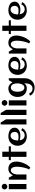

<svg xmlns="http://www.w3.org/2000/svg" viewBox="2480 -3344 1124 6125"><g transform="rotate(-90 3042.5 -282.0)"><path d="M242.2 -700.2Q242.2 -681.6 235.1 -665Q228 -648.4 215.8 -636.2Q203.6 -624 187 -616.9Q170.4 -609.9 151.9 -609.9Q133.3 -609.9 116.9 -616.9Q100.6 -624 88.4 -636.2Q76.2 -648.4 69.1 -665Q62 -681.6 62 -700.2Q62 -718.8 69.1 -735.1Q76.2 -751.5 88.4 -763.7Q100.6 -775.9 116.9 -783Q133.3 -790 151.9 -790Q170.4 -790 187 -783Q203.6 -775.9 215.8 -763.7Q228 -751.5 235.1 -735.1Q242.2 -718.8 242.2 -700.2ZM234.9 0H69.3V-563.5H234.9Z M949.7 -323.2Q949.7 -266.1 935.8 -204.1Q921.9 -142.1 897 -82.5Q872.1 -22.9 837.4 29.5Q802.7 82 761.2 120.1L699.2 86.4Q712.4 62 724.1 31.7Q735.8 1.5 745.4 -32.5Q754.9 -66.4 762.5 -102.5Q770 -138.7 775.1 -174.1Q780.3 -209.5 783 -242.9Q785.6 -276.4 785.6 -305.2Q785.6 -324.2 784.2 -345.9Q782.7 -367.7 778.1 -389.4Q773.4 -411.1 765.6 -431.2Q757.8 -451.2 744.9 -466.3Q731.9 -481.4 713.6 -490.7Q695.3 -500 670.4 -500Q646 -500 627 -489Q607.9 -478 593.3 -460.2Q578.6 -442.4 568.1 -419.4Q557.6 -396.5 551 -372.3Q544.4 -348.1 541.5 -324.7Q538.6 -301.3 538.6 -282.7V0H373V-564H436.5L512.2 -432.6Q525.9 -465.3 546.4 -492.2Q566.9 -519 592.8 -538.1Q618.7 -557.1 650.1 -567.4Q681.6 -577.6 718.3 -577.6Q776.9 -577.6 820.3 -558.6Q863.8 -539.6 892.6 -505.6Q921.4 -471.7 935.5 -425Q949.7 -378.4 949.7 -323.2Z M1265.1 0H1099.6V-498.5H997.1V-564H1099.6V-771.5H1265.1V-564H1436V-498.5H1265.1Z M1623.5 -267.6Q1653.8 -260.7 1684.1 -256.8Q1714.4 -252.9 1745.1 -252.9Q1777.3 -252.9 1804.9 -259Q1832.5 -265.1 1852.8 -279.5Q1873 -293.9 1884.8 -317.9Q1896.5 -341.8 1896.5 -377.4Q1896.5 -406.2 1888.7 -430.2Q1880.9 -454.1 1865.5 -471.2Q1850.1 -488.3 1827.6 -497.8Q1805.2 -507.3 1775.4 -507.3Q1747.6 -507.3 1725.3 -497.1Q1703.1 -486.8 1686.3 -469.5Q1669.4 -452.1 1657.5 -429.2Q1645.5 -406.2 1637.7 -381.3Q1629.9 -356.4 1626.5 -331.1Q1623 -305.7 1623 -283.2Q1623 -279.3 1623 -275.4Q1623 -271.5 1623.5 -267.6ZM2030.3 -378.9Q2030.3 -344.2 2019 -317.1Q2007.8 -290 1988.5 -269.5Q1969.2 -249 1943.8 -234.9Q1918.5 -220.7 1889.6 -211.7Q1860.8 -202.6 1830.3 -198.7Q1799.8 -194.8 1771 -194.8Q1734.4 -194.8 1698.7 -200Q1663.1 -205.1 1628.4 -216.3Q1633.8 -184.1 1645.5 -155Q1657.2 -126 1676.8 -104.2Q1696.3 -82.5 1724.9 -69.8Q1753.4 -57.1 1792.5 -57.1Q1818.4 -57.1 1841.8 -64.9Q1865.2 -72.8 1884.8 -86.9Q1904.3 -101.1 1919.2 -120.6Q1934.1 -140.1 1943.4 -164.1L2014.6 -137.7Q1998.5 -99.1 1970.5 -71Q1942.4 -43 1907 -24.7Q1871.6 -6.3 1831.8 2.4Q1792 11.2 1752.9 11.2Q1688.5 11.2 1633.8 -10.5Q1579.1 -32.2 1539.6 -71.3Q1500 -110.4 1477.5 -164.6Q1455.1 -218.8 1455.1 -283.2Q1455.1 -347.7 1477.5 -401.9Q1500 -456.1 1539.6 -495.1Q1579.1 -534.2 1633.8 -555.9Q1688.5 -577.6 1752.9 -577.6Q1784.2 -577.6 1816.9 -573.2Q1849.6 -568.8 1880.4 -559.3Q1911.1 -549.8 1938.5 -534.7Q1965.8 -519.5 1986.1 -497.3Q2006.3 -475.1 2018.3 -445.8Q2030.3 -416.5 2030.3 -378.9Z M2298.3 0H2133.3V-823.7H2196.8L2298.3 -652.3Z M2601.1 0H2436V-823.7H2499.5L2601.1 -652.3Z M2912.1 -700.2Q2912.1 -681.6 2905 -665Q2897.9 -648.4 2885.7 -636.2Q2873.5 -624 2856.9 -616.9Q2840.3 -609.9 2821.8 -609.9Q2803.2 -609.9 2786.9 -616.9Q2770.5 -624 2758.3 -636.2Q2746.1 -648.4 2739 -665Q2731.9 -681.6 2731.9 -700.2Q2731.9 -718.8 2739 -735.1Q2746.1 -751.5 2758.3 -763.7Q2770.5 -775.9 2786.9 -783Q2803.2 -790 2821.8 -790Q2840.3 -790 2856.9 -783Q2873.5 -775.9 2885.7 -763.7Q2897.9 -751.5 2905 -735.1Q2912.1 -718.8 2912.1 -700.2ZM2904.8 0H2739.3V-563.5H2904.8Z M3610.8 -67.9Q3610.8 -0.5 3590.8 59.1Q3570.8 118.7 3532.7 163.3Q3494.6 208 3439.2 234.1Q3383.8 260.3 3313 260.3Q3273.9 260.3 3234.1 251.5Q3194.3 242.7 3158.9 224.4Q3123.5 206.1 3095.5 178Q3067.4 149.9 3051.3 111.8L3122.6 85Q3131.8 108.9 3146.7 128.9Q3161.6 148.9 3181.2 163.3Q3200.7 177.7 3224.1 185.8Q3247.6 193.8 3273.4 193.8Q3322.3 193.8 3355.2 173.8Q3388.2 153.8 3408.2 121.6Q3428.2 89.4 3437 48.6Q3445.8 7.8 3445.8 -34.2V-67.4Q3416.5 -27.3 3375.2 -8.1Q3334 11.2 3284.7 11.2Q3220.2 11.2 3169.4 -11.7Q3118.7 -34.7 3083.5 -74.5Q3048.3 -114.3 3029.8 -168Q3011.2 -221.7 3011.2 -283.2Q3011.2 -344.7 3029.8 -398.4Q3048.3 -452.1 3083.5 -491.9Q3118.7 -531.7 3169.4 -554.7Q3220.2 -577.6 3284.7 -577.6Q3317.4 -577.6 3346.9 -567.9Q3376.5 -558.1 3401.1 -540.3Q3425.8 -522.5 3444.6 -497.3Q3463.4 -472.2 3474.1 -441.4L3547.4 -564H3610.8ZM3444.8 -283.2Q3444.8 -305.2 3442.6 -329.6Q3440.4 -354 3435.1 -377.9Q3429.7 -401.9 3420.2 -423.6Q3410.6 -445.3 3395.8 -462.2Q3380.9 -479 3359.9 -488.8Q3338.9 -498.5 3311 -498.5Q3283.2 -498.5 3262.7 -488.5Q3242.2 -478.5 3227.5 -461.7Q3212.9 -444.8 3203.4 -422.9Q3193.8 -400.9 3188.5 -377Q3183.1 -353 3180.9 -328.9Q3178.7 -304.7 3178.7 -283.2Q3178.7 -261.7 3180.9 -237.3Q3183.1 -212.9 3188.5 -189Q3193.8 -165 3203.4 -143.1Q3212.9 -121.1 3227.5 -104.2Q3242.2 -87.4 3262.7 -77.4Q3283.2 -67.4 3311 -67.4Q3336.4 -67.4 3356.2 -77.9Q3376 -88.4 3390.9 -106Q3405.8 -123.5 3416 -146Q3426.3 -168.5 3432.6 -192.4Q3439 -216.3 3441.9 -240Q3444.8 -263.7 3444.8 -283.2Z M3884.3 -267.6Q3914.6 -260.7 3944.8 -256.8Q3975.1 -252.9 4005.9 -252.9Q4038.1 -252.9 4065.7 -259Q4093.3 -265.1 4113.5 -279.5Q4133.8 -293.9 4145.5 -317.9Q4157.2 -341.8 4157.2 -377.4Q4157.2 -406.2 4149.4 -430.2Q4141.6 -454.1 4126.2 -471.2Q4110.8 -488.3 4088.4 -497.8Q4065.9 -507.3 4036.1 -507.3Q4008.3 -507.3 3986.1 -497.1Q3963.9 -486.8 3947 -469.5Q3930.2 -452.1 3918.2 -429.2Q3906.2 -406.2 3898.4 -381.3Q3890.6 -356.4 3887.2 -331.1Q3883.8 -305.7 3883.8 -283.2Q3883.8 -279.3 3883.8 -275.4Q3883.8 -271.5 3884.3 -267.6ZM4291 -378.9Q4291 -344.2 4279.8 -317.1Q4268.6 -290 4249.3 -269.5Q4230 -249 4204.6 -234.9Q4179.2 -220.7 4150.4 -211.7Q4121.6 -202.6 4091.1 -198.7Q4060.5 -194.8 4031.7 -194.8Q3995.1 -194.8 3959.5 -200Q3923.8 -205.1 3889.2 -216.3Q3894.5 -184.1 3906.2 -155Q3918 -126 3937.5 -104.2Q3957 -82.5 3985.6 -69.8Q4014.2 -57.1 4053.2 -57.1Q4079.1 -57.1 4102.5 -64.9Q4126 -72.8 4145.5 -86.9Q4165 -101.1 4179.9 -120.6Q4194.8 -140.1 4204.1 -164.1L4275.4 -137.7Q4259.3 -99.1 4231.2 -71Q4203.1 -43 4167.7 -24.7Q4132.3 -6.3 4092.5 2.4Q4052.7 11.2 4013.7 11.2Q3949.2 11.2 3894.5 -10.5Q3839.8 -32.2 3800.3 -71.3Q3760.7 -110.4 3738.3 -164.6Q3715.8 -218.8 3715.8 -283.2Q3715.8 -347.7 3738.3 -401.9Q3760.7 -456.1 3800.3 -495.1Q3839.8 -534.2 3894.5 -555.9Q3949.2 -577.6 4013.7 -577.6Q4044.9 -577.6 4077.6 -573.2Q4110.4 -568.8 4141.1 -559.3Q4171.9 -549.8 4199.2 -534.7Q4226.6 -519.5 4246.8 -497.3Q4267.1 -475.1 4279.1 -445.8Q4291 -416.5 4291 -378.9Z M4970.7 -323.2Q4970.7 -266.1 4956.8 -204.1Q4942.9 -142.1 4918 -82.5Q4893.1 -22.9 4858.4 29.5Q4823.7 82 4782.2 120.1L4720.2 86.4Q4733.4 62 4745.1 31.7Q4756.8 1.5 4766.4 -32.5Q4775.9 -66.4 4783.4 -102.5Q4791 -138.7 4796.1 -174.1Q4801.3 -209.5 4804 -242.9Q4806.6 -276.4 4806.6 -305.2Q4806.6 -324.2 4805.2 -345.9Q4803.7 -367.7 4799.1 -389.4Q4794.4 -411.1 4786.6 -431.2Q4778.8 -451.2 4765.9 -466.3Q4752.9 -481.4 4734.6 -490.7Q4716.3 -500 4691.4 -500Q4667 -500 4647.9 -489Q4628.9 -478 4614.3 -460.2Q4599.6 -442.4 4589.1 -419.4Q4578.6 -396.5 4572 -372.3Q4565.4 -348.1 4562.5 -324.7Q4559.6 -301.3 4559.6 -282.7V0H4394V-564H4457.5L4533.2 -432.6Q4546.9 -465.3 4567.4 -492.2Q4587.9 -519 4613.8 -538.1Q4639.6 -557.1 4671.1 -567.4Q4702.6 -577.6 4739.3 -577.6Q4797.9 -577.6 4841.3 -558.6Q4884.8 -539.6 4913.6 -505.6Q4942.4 -471.7 4956.5 -425Q4970.7 -378.4 4970.7 -323.2Z M5286.1 0H5120.6V-498.5H5018.1V-564H5120.6V-771.5H5286.1V-564H5457V-498.5H5286.1Z M5644.5 -267.6Q5674.8 -260.7 5705.1 -256.8Q5735.4 -252.9 5766.1 -252.9Q5798.3 -252.9 5825.9 -259Q5853.5 -265.1 5873.8 -279.5Q5894 -293.9 5905.8 -317.9Q5917.5 -341.8 5917.5 -377.4Q5917.5 -406.2 5909.7 -430.2Q5901.9 -454.1 5886.5 -471.2Q5871.1 -488.3 5848.6 -497.8Q5826.2 -507.3 5796.4 -507.3Q5768.6 -507.3 5746.3 -497.1Q5724.1 -486.8 5707.3 -469.5Q5690.4 -452.1 5678.5 -429.2Q5666.5 -406.2 5658.7 -381.3Q5650.9 -356.4 5647.5 -331.1Q5644 -305.7 5644 -283.2Q5644 -279.3 5644 -275.4Q5644 -271.5 5644.5 -267.6ZM6051.3 -378.9Q6051.3 -344.2 6040 -317.1Q6028.8 -290 6009.5 -269.5Q5990.2 -249 5964.8 -234.9Q5939.5 -220.7 5910.6 -211.7Q5881.8 -202.6 5851.3 -198.7Q5820.8 -194.8 5792 -194.8Q5755.4 -194.8 5719.7 -200Q5684.1 -205.1 5649.4 -216.3Q5654.8 -184.1 5666.5 -155Q5678.2 -126 5697.8 -104.2Q5717.3 -82.5 5745.8 -69.8Q5774.4 -57.1 5813.5 -57.1Q5839.4 -57.1 5862.8 -64.9Q5886.2 -72.8 5905.8 -86.9Q5925.3 -101.1 5940.2 -120.6Q5955.1 -140.1 5964.4 -164.1L6035.6 -137.7Q6019.5 -99.1 5991.5 -71Q5963.4 -43 5928 -24.7Q5892.6 -6.3 5852.8 2.4Q5813 11.2 5773.9 11.2Q5709.5 11.2 5654.8 -10.5Q5600.1 -32.2 5560.5 -71.3Q5521 -110.4 5498.5 -164.6Q5476.1 -218.8 5476.1 -283.2Q5476.1 -347.7 5498.5 -401.9Q5521 -456.1 5560.5 -495.1Q5600.1 -534.2 5654.8 -555.9Q5709.5 -577.6 5773.9 -577.6Q5805.2 -577.6 5837.9 -573.2Q5870.6 -568.8 5901.4 -559.3Q5932.1 -549.8 5959.5 -534.7Q5986.8 -519.5 6007.1 -497.3Q6027.3 -475.1 6039.3 -445.8Q6051.3 -416.5 6051.3 -378.9Z"/></g></svg>

Font: Aclonica
Style: Regular
Weight: 400
Version: Version 1.001